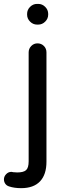

<svg xmlns="http://www.w3.org/2000/svg" viewBox="-65 -724 333 979"><path d="M-18.6 226.6Q-31.2 222.7 -38.1 212.9Q-44.9 203.1 -44.9 190.4Q-44.9 175.8 -33.7 164.1Q-22.5 152.3 -6.8 152.3L4.9 154.3H7.8Q13.7 155.3 22.5 155.3Q54.7 155.3 67.9 143.6Q81.1 131.8 81.1 98.6V-457Q81.1 -475.6 94.2 -489.3Q107.4 -502.9 126 -502.9Q145.5 -502.9 158.7 -489.7Q171.9 -476.6 171.9 -457V100.6Q171.9 166 139.2 200.7Q106.4 235.4 43 235.4Q7.8 235.4 -18.6 226.6ZM73.2 -649.4V-653.3Q73.2 -673.8 88.4 -689Q103.5 -704.1 124 -704.1H129.9Q150.4 -704.1 165.5 -689Q180.7 -673.8 180.7 -653.3V-649.4Q180.7 -628.9 165.5 -613.8Q150.4 -598.6 129.9 -598.6H124Q103.5 -598.6 88.4 -613.8Q73.2 -628.9 73.2 -649.4Z"/></svg>

Font: jf-openhuninn-2.1
Style: Regular
Weight: 400
Designer: [Kosugi Maru]
Designed by MOTOYA      

[Varela Round]
Joe Prince (Latin component); Avraham Cornfeld (Hebrew component)
Foundry: justfont Co., Ltd.
Version: 2.1